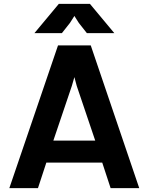

<svg xmlns="http://www.w3.org/2000/svg" viewBox="-20 -966 763 986"><path d="M28 0 278 -733H446L695 0H548L505 -131H218L175 0ZM254 -244H469L374 -525L362 -570L349 -525ZM282 -946H442L567 -796H426L385 -848L362 -884L339 -848L298 -796H157Z"/></svg>

Font: Kreadon
Style: Bold
Weight: 700
Designer: Reiya WATANABE
Foundry: StudioGnu
Version: Version 1.003; ttfautohint (v1.8.4.7-5d5b);gftools[0.9.32]